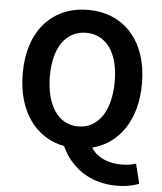

<svg xmlns="http://www.w3.org/2000/svg" viewBox="-62 -807 894 1062"><g transform="rotate(5 385.0 -276.5)"><path d="M385 -107C275 -107 205 -207 205 -373C205 -532 275 -627 385 -627C495 -627 565 -532 565 -373C565 -207 495 -107 385 -107ZM624 201C678 201 723 191 749 179L722 70C701 77 673 82 641 82C574 82 507 59 473 3C620 -35 716 -171 716 -373C716 -613 581 -754 385 -754C189 -754 54 -614 54 -373C54 -162 159 -22 317 8C368 120 473 201 624 201Z"/></g></svg>

Font: Source Han Sans CN
Style: Bold
Weight: 700
Designer: Ryoko NISHIZUKA 西塚涼子 (kana, bopomofo & ideographs); Paul D. Hunt (Latin, Greek & Cyrillic); Sandoll Communications 산돌커뮤니
Foundry: Adobe
Version: Version 2.001;hotconv 1.0.107;makeotfexe 2.5.65593